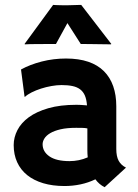

<svg xmlns="http://www.w3.org/2000/svg" viewBox="-20 -762 569 794"><path d="M81.5 -580.1 199.7 -741.7Q203.1 -741.2 210.9 -741Q218.8 -740.7 227.5 -740.5Q236.3 -740.2 244.4 -740.2Q252.4 -740.2 256.8 -740.2Q260.7 -740.2 269.3 -740.5Q277.8 -740.7 287.4 -741Q296.9 -741.2 304.9 -741.5Q313 -741.7 315.9 -741.7L440.4 -580.1L438.5 -578.6Q431.2 -578.6 417.5 -578.9Q403.8 -579.1 386.7 -579.3Q369.6 -579.6 350.6 -579.8Q331.5 -580.1 314 -580.1L258.8 -666.5L211.4 -580.1Q166 -580.1 132.3 -579.8Q98.6 -579.6 83 -578.6ZM36.6 -162.1Q36.6 -193.8 52 -223.9Q67.4 -253.9 99.1 -277.1Q130.9 -300.3 179.9 -314.5Q229 -328.6 295.9 -328.6Q300.3 -328.6 304.9 -328.4Q309.6 -328.1 314.5 -328.1L339.8 -326.2Q337.9 -350.6 331.1 -366.7Q324.2 -382.8 311.3 -392.6Q298.3 -402.3 279.5 -406.2Q260.7 -410.2 234.4 -410.2Q214.8 -410.2 192.6 -406.2Q170.4 -402.3 149.4 -395.5Q128.4 -388.7 110.8 -379.9Q93.3 -371.1 83 -361.3L81.5 -362.3L66.9 -474.6Q104 -495.1 152.6 -507.6Q201.2 -520 252.9 -520Q305.7 -520 345 -506.6Q384.3 -493.2 409.9 -467.5Q435.5 -441.9 448.2 -405.3Q460.9 -368.7 460.9 -322.8V-146Q460.9 -115.2 470.7 -97.2Q480.5 -79.1 501 -68.8L412.6 12.2Q389.6 0.5 374.5 -20.5Q345.2 -6.3 312.7 0.5Q280.3 7.3 246.6 7.3Q197.3 7.3 158.4 -4.4Q119.6 -16.1 92.5 -37.8Q65.4 -59.6 51 -91.1Q36.6 -122.6 36.6 -162.1ZM156.2 -165.5Q156.2 -134.8 184.6 -115.2Q212.9 -95.7 267.6 -95.7Q307.1 -95.7 342.8 -111.3Q341.3 -126 341.3 -141.6V-231Q332.5 -232.9 319.1 -233.2Q305.7 -233.4 294.4 -233.4Q256.8 -233.4 230.5 -227.3Q204.1 -221.2 187.5 -211.2Q170.9 -201.2 163.6 -189.2Q156.2 -177.2 156.2 -165.5Z"/></svg>

Font: Hammersmith One
Style: Regular
Weight: 400
Designer: Nicole Fally
Foundry: Nicole Fally
Version: Version 1.002